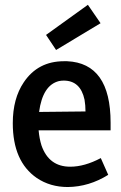

<svg xmlns="http://www.w3.org/2000/svg" viewBox="-20 -751 495 784"><path d="M421.9 -37.1 391.6 -105.5Q325.2 -70.3 266.6 -70.3Q179.7 -70.3 149.4 -157.2Q140.6 -185.5 137.7 -218.8H431.6V-250Q431.6 -493.2 253.9 -501Q247.1 -501 241.2 -501Q134.8 -501 77.1 -415Q32.2 -348.6 32.2 -248Q32.2 -91.8 129.9 -24.4Q184.6 12.7 256.8 12.7Q343.8 11.7 421.9 -37.1ZM240.2 -421.9Q308.6 -421.9 325.2 -343.8Q329.1 -321.3 329.1 -295.9L139.6 -293.9Q154.3 -403.3 220.7 -419.9Q230.5 -421.9 240.2 -421.9ZM390.6 -656.2 338.9 -731.4 168 -608.4 209 -546.9Z"/></svg>

Font: Yaldevi Colombo SemiBold
Style: Regular
Weight: 600
Designer: Sol Matas, Denzil Rajitha, Kosala Senevirathne and Pathum Egodawatta
Foundry: Mooniak
Version: Version 1.020 ; ttfautohint (v1.6)